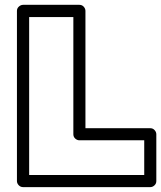

<svg xmlns="http://www.w3.org/2000/svg" viewBox="-20 -746 664 791"><path d="M49.8 0V-701.2Q49.8 -711.9 57.9 -719Q65.9 -726.1 75.2 -726.1H307.1Q317.9 -726.1 325 -718.3Q332 -710.4 332 -701.2V-217.8H599.1Q609.9 -217.8 616.9 -210Q624 -202.1 624 -192.9V0Q624 10.7 616.2 17.8Q608.4 24.9 599.1 24.9H75.2Q64.5 24.9 57.1 17.1Q49.8 9.3 49.8 0ZM100.1 -24.9H574.2V-168H307.1Q297.9 -168 290 -175Q282.2 -182.1 282.2 -192.9V-675.8H100.1Z"/></svg>

Font: Trueno Black Outline
Style: Regular
Weight: 900
Width: 6
Designer: Julieta Ulanovsky
Foundry: Julieta Ulanovsky
Version: Version 3.001b | FøM Fix